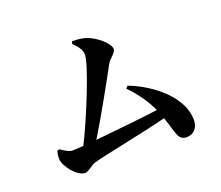

<svg xmlns="http://www.w3.org/2000/svg" viewBox="-119 -905 1239 1074"><g transform="rotate(-20 500.0 -368.0)"><path d="M596 -377C656 -315 691 -260 716 -206C620 -193 459 -176 341 -165C416 -287 503 -446 552 -536C570 -569 606 -587 606 -610C606 -641 542 -701 481 -720C452 -729 424 -729 402 -730L397 -716C430 -683 444 -660 444 -634C444 -577 334 -303 261 -158C229 -156 206 -154 198 -154C179 -154 158 -165 127 -187L114 -181C111 -164 108 -153 109 -133C112 -88 174 -12 220 -12C241 -12 271 -44 293 -49C366 -69 597 -113 738 -149C773 -50 769 -6 823 -6C859 -6 892 -32 892 -84C892 -215 755 -333 609 -390Z"/></g></svg>

Font: Source Han Serif
Style: Bold
Weight: 700
Designer: Ryoko NISHIZUKA 西塚涼子 (kana & ideographs); Frank Grießhammer (Latin, Greek & Cyrillic); Wenlong ZHANG 张文龙 (bopomofo); San
Foundry: Adobe Systems Incorporated
Version: Version 1.001;PS 1.001;hotconv 16.6.54;makeotf.lib2.5.65590